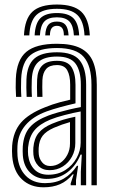

<svg xmlns="http://www.w3.org/2000/svg" viewBox="-20 -797 485 826"><path d="M224.8 -777.5Q296.8 -777.5 329.7 -746.6Q362.5 -715.8 366.4 -644.6H343.5Q340.4 -706 312.8 -732.6Q285.2 -759.1 224.8 -759.1Q164.2 -759.1 136.6 -732.6Q108.9 -706 106.1 -644.6H83.1Q86.5 -715.8 119.4 -746.6Q152.3 -777.5 224.8 -777.5ZM224.8 -740.9Q273.5 -740.9 295.8 -718.6Q318 -696.3 320.6 -644.6H297.9Q295.7 -686.3 278.7 -704.4Q261.8 -722.5 224.8 -722.5Q187.6 -722.5 170.7 -704.4Q153.8 -686.3 151.7 -644.6H129Q131.4 -696.3 153.6 -718.6Q175.8 -740.9 224.8 -740.9ZM224.8 -704.2Q250 -704.2 261.6 -690.3Q273.3 -676.5 275 -644.6H254.8Q254.8 -666.7 247.2 -676.3Q239.5 -685.9 224.8 -685.9Q210.4 -685.9 202.6 -676.3Q194.9 -666.7 194.8 -644.6H174.6Q176.2 -676.5 187.8 -690.3Q199.5 -704.2 224.8 -704.2ZM373.5 0V-432.4Q373.5 -513.4 340.4 -551.9Q307.4 -590.4 225.1 -590.4Q149.1 -590.4 111.6 -560.4Q74.1 -530.4 71 -457.1Q70.3 -438 70.4 -419Q70.4 -400 71.8 -380.4H49.1Q47.6 -401.7 47.5 -419.2Q47.3 -436.7 48.1 -458Q51.5 -539.2 93.2 -573.9Q134.8 -608.7 225.1 -608.7Q288.9 -608.7 326.4 -589.7Q363.9 -570.6 380.2 -531.6Q396.4 -492.6 396.4 -432.4V0ZM187.8 -45.3Q230 -45.3 261.2 -65.5Q292.4 -85.8 309.7 -117.5Q327 -149.2 327 -183.1V-317.5Q294.8 -311.8 257.7 -302Q220.7 -292.3 196.3 -282.4Q150.5 -263.5 128 -236.1Q105.5 -208.7 100.7 -162.9Q100 -154.1 100.2 -145.4Q100.3 -136.7 101.1 -129.1Q105.8 -91.6 127.6 -68.4Q149.4 -45.3 187.8 -45.3ZM193.1 -64.9Q162.5 -64.9 144.5 -84Q126.6 -103 123.8 -131.3Q123.1 -139.5 123.1 -147.1Q123 -154.6 123.5 -161.9Q126.8 -201.5 146.1 -225Q165.3 -248.6 203.9 -264.7Q229.5 -275.3 252.7 -282.2Q275.9 -289.1 304 -294.8V-181.3Q304 -149.8 289.7 -123.3Q275.4 -96.8 250.4 -80.9Q225.4 -64.9 193.1 -64.9ZM196.1 -82.8Q219.6 -82.8 238.8 -95.8Q258 -108.7 269.5 -130.6Q281.1 -152.5 281.1 -179.4V-271.8Q264.1 -267.1 247.1 -261.1Q230.1 -255.1 211.7 -247.2Q178.4 -232.5 163.4 -212.9Q148.4 -193.2 146.4 -160.7Q145.9 -152.3 146.1 -145.6Q146.3 -139 146.8 -133.1Q148.7 -113.7 161.5 -98.3Q174.2 -82.8 196.1 -82.8ZM167.4 8.8Q110.6 8.8 74.4 -25.5Q38.2 -59.7 32.6 -123.8Q31.6 -135.9 31.6 -147.4Q31.5 -158.8 32.3 -170.6Q37.1 -230.9 69.9 -269.1Q102.8 -307.3 173 -335.2Q189.5 -341.9 205.5 -347.4Q221.4 -352.8 239.9 -357.8Q258.4 -362.9 281.9 -368.1V-432.5Q281.9 -471.9 269.4 -494.5Q257 -517.1 225.1 -517.1Q193.4 -517.1 178.6 -500.3Q163.8 -483.5 162.4 -452.4Q162.1 -443.2 161.9 -422.5Q161.8 -401.8 162.7 -380.4H140Q139 -402.8 139.1 -422.1Q139.3 -441.5 139.7 -454.5Q141.4 -495.1 161.7 -515.2Q182 -535.4 225.1 -535.4Q270.2 -535.4 287.5 -508.5Q304.8 -481.5 304.8 -432.5V-352.4Q272.5 -345.1 239.7 -336.1Q207 -327.2 180.9 -317.8Q121.4 -295.9 89.7 -258.5Q57.9 -221.2 55.1 -168.8Q54.7 -158.9 54.6 -147.5Q54.5 -136 55.4 -125.7Q59.8 -72.6 90.9 -40.9Q121.9 -9.1 174 -9.1Q220.8 -9.1 254.5 -28.8Q288.2 -48.6 311 -83.8H316.2L307 -21.9V0H284.3L283.9 -7.1L296.8 -46.9H292.5Q268.8 -17.9 238.1 -4.5Q207.5 8.8 167.4 8.8ZM327.7 0.1V-58.3L331.9 -131.9H326.6Q307.1 -83.7 269.4 -55.4Q231.7 -27.1 180.2 -27.3Q137.6 -27.4 109.9 -54.1Q82.2 -80.7 78.3 -127.3Q77.6 -136.6 77.5 -147.1Q77.5 -157.6 78 -166.9Q81.8 -219.5 108.5 -249.8Q135.1 -280 188.7 -300.1Q205.3 -306.4 229.3 -313.2Q253.3 -320.1 279.3 -326.2Q305.2 -332.3 327.8 -336.3V-432.4Q327.8 -491.8 305.4 -522.7Q283 -553.7 225.1 -553.7Q171.6 -553.7 145.3 -530.7Q118.9 -507.6 116.8 -455Q116.3 -440.3 116.1 -420.7Q116 -401.1 117.3 -380.4H94.6Q93.3 -401 93.3 -420.7Q93.2 -440.4 93.8 -455.4Q96.4 -516.9 127.2 -544.5Q158 -572.1 225.1 -572.1Q294.7 -572.1 322.6 -537.6Q350.6 -503.1 350.6 -432.4V0.1Z"/></svg>

Font: Big Shoulders Inline Text Thin
Style: Regular
Weight: 100
Designer: Patric King
Foundry: XO Type Co
Version: Version 2.002